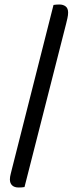

<svg xmlns="http://www.w3.org/2000/svg" viewBox="-20 -727 345 854"><path d="M274 -621 89 105Q83 106 77 106.5Q71 107 63 107Q44 107 34 97.5Q24 88 24 71Q24 60 28 45Q32 30 34 21L218 -705Q225 -706 231 -706.5Q237 -707 244 -707Q261 -707 272 -698.5Q283 -690 283 -671Q283 -660 280 -646.5Q277 -633 274 -621Z"/></svg>

Font: Baloo Bhaijaan 2
Style: Regular
Weight: 400
Designer: Sanskriti Dholi, Noopur Datye and Ek Type
Foundry: Ek Type
Version: Version 1.701